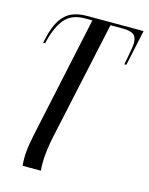

<svg xmlns="http://www.w3.org/2000/svg" viewBox="-117 -610 714 923"><g transform="rotate(15 240.5 -148.0)"><path d="M87 240Q86 231 85.5 221.5Q85 212 85 203Q85 168 91.5 131Q98 94 106 57L230 -522H193Q124 -522 90 -478Q56 -434 39 -357H29L33 -374Q46 -437 69 -472.5Q92 -508 124 -522Q156 -536 197 -536H481L443 -358H433L441 -400Q445 -421 448 -439.5Q451 -458 451 -469Q451 -498 435 -510Q419 -522 382 -522H320L193 66Q186 97 181 135Q176 173 176 204Q176 226 178 240Z"/></g></svg>

Font: Noto Serif Display Condensed
Style: Italic
Weight: 400
Width: 3
Italic angle: -12°
Designer: Monotype Design Team
Foundry: Monotype Imaging Inc.
Version: Version 2.009